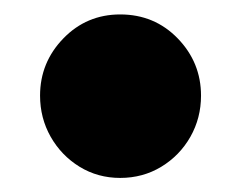

<svg xmlns="http://www.w3.org/2000/svg" viewBox="-20 -234 334 266"><path d="M146.5 12.5Q115.5 12.5 90.2 -3Q65 -18.5 50.2 -44.5Q35.5 -70.5 35.5 -101.5Q35.5 -147.5 67.8 -180.8Q100 -214 146.5 -214Q194 -214 226.2 -180.8Q258.5 -147.5 258.5 -101.5Q258.5 -70.5 243.8 -44.5Q229 -18.5 203.5 -3Q178 12.5 146.5 12.5Z"/></svg>

Font: Fraunces 72pt Black
Style: Regular
Weight: 900
Version: Version 1.000;[0bf87f6ff]